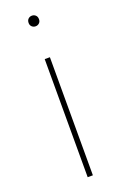

<svg xmlns="http://www.w3.org/2000/svg" viewBox="-135 -722 486 764"><g transform="rotate(-20 107.5 -340.0)"><path d="M97 -500H119V0H97ZM108 -635Q99 -635 92.5 -641Q86 -647 86 -657Q86 -668 92.5 -674Q99 -680 108 -680Q117 -680 123.5 -674Q130 -668 130 -657Q130 -647 123.5 -641Q117 -635 108 -635Z"/></g></svg>

Font: Albert Sans Thin
Style: Regular
Weight: 250
Designer: Andreas Rasmussen
Foundry: a.Foundry
Version: Version 1.025